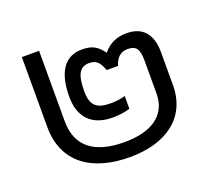

<svg xmlns="http://www.w3.org/2000/svg" viewBox="-99 -668 893 806"><g transform="rotate(-20 348.0 -265.0)"><path d="M626 -213V-360C626 -439 590 -484 516 -484C476 -484 440 -471 411 -435C387 -470 362 -484 317 -484C247 -484 200 -434 200 -315C200 -215 258 -171 342 -171C374 -171 398 -175 420 -182V-239C402 -233 379 -230 356 -230C297 -230 267 -247 267 -315C267 -390 284 -420 327 -420C363 -420 374 -398 386 -367H437C445 -398 465 -420 498 -420C538 -420 549 -399 549 -350V-204C549 -101 468 -57 354 -57C221 -57 147 -111 147 -226V-540H70V-228C70 -67 186 10 354 10C515 10 626 -67 626 -213Z"/></g></svg>

Font: Kanit Light
Style: Regular
Weight: 300
Designer: Katatrad Team
Foundry: CadsonDemak
Version: Version 1.000;PS 001.000;hotconv 1.0.88;makeotf.lib2.5.64775